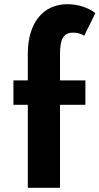

<svg xmlns="http://www.w3.org/2000/svg" viewBox="-20 -895 474 915"><path d="M266 0V-395.5H387V-512H266V-635.5C266 -697 276 -739.5 328 -739.5C348 -739.5 366 -734.5 381.5 -725L434.5 -832.5C401 -859 351 -875 301.5 -875C183.5 -875 112.5 -783.5 112.5 -639V-512H44V-395.5H112.5V0Z"/></svg>

Font: Spartan
Style: Bold
Weight: 700
Designer: Matt Bailey, Mirko Velimirovic
Foundry: Matt Bailey
Version: Version 1.003